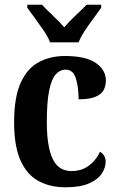

<svg xmlns="http://www.w3.org/2000/svg" viewBox="-20 -786 502 816"><path d="M258 10Q193 10 144 -16.5Q95 -43 67.5 -103.5Q40 -164 40 -266Q40 -374 68.5 -435.5Q97 -497 146 -522.5Q195 -548 255 -548Q346 -548 388 -518Q430 -488 430 -444Q430 -422 421 -404Q412 -386 386.5 -375Q361 -364 314 -364Q314 -415 302.5 -452.5Q291 -490 259 -490Q235 -490 217 -470Q199 -450 189 -401.5Q179 -353 179 -267Q179 -164 203.5 -111.5Q228 -59 284 -59Q328 -59 359 -83Q390 -107 405 -141Q429 -127 429 -98Q429 -74 413 -49Q397 -24 359.5 -7Q322 10 258 10ZM193 -606Q184 -629 166 -655.5Q148 -682 129 -708Q110 -734 96 -753V-766H158Q176 -747 204.5 -720Q233 -693 253 -670Q272 -693 301 -720Q330 -747 348 -766H410V-753Q397 -734 377.5 -708Q358 -682 340.5 -655.5Q323 -629 314 -606Z"/></svg>

Font: Noto Serif Hebrew Condensed
Style: Bold
Weight: 700
Width: 3
Designer: Monotype Design Team
Foundry: Monotype Imaging Inc.
Version: Version 2.004; ttfautohint (v1.8.4.7-5d5b)